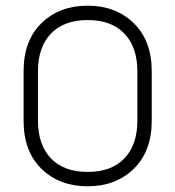

<svg xmlns="http://www.w3.org/2000/svg" viewBox="-20 -650 620 679"><path d="M63.5 -222.7V-398.4Q63.5 -506.8 127 -568.4Q190.4 -629.9 290 -629.9Q389.6 -629.9 453.1 -567.9Q516.6 -505.9 516.6 -398.4V-222.7Q516.6 -115.2 453.1 -53.2Q389.6 8.8 290 8.8Q190.4 8.8 127 -52.7Q63.5 -114.3 63.5 -222.7ZM114.3 -397.5V-223.6Q114.3 -137.7 160.2 -89.8Q206.1 -42 290 -42Q374 -42 419.9 -89.8Q465.8 -137.7 465.8 -223.6V-397.5Q465.8 -483.4 419.9 -531.2Q374 -579.1 290 -579.1Q206.1 -579.1 160.2 -531.2Q114.3 -483.4 114.3 -397.5Z"/></svg>

Font: Jura
Style: Book
Weight: 400
Version: Version 2.5